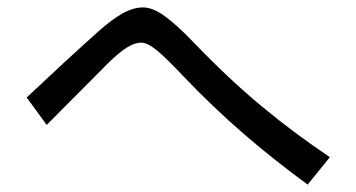

<svg xmlns="http://www.w3.org/2000/svg" viewBox="-20 -557 960 518"><path d="M52 -294Q105 -344 150 -385.5Q195 -427 244 -471Q282 -505 311 -521Q340 -537 366 -537Q392 -537 424.5 -513.5Q457 -490 500 -445Q598 -343 687.5 -269Q777 -195 870 -133L810 -59Q765 -92 722 -126Q679 -160 638 -195.5Q597 -231 556 -270Q515 -309 473 -353Q431 -398 404.5 -420Q378 -442 361 -442Q344 -442 323.5 -429.5Q303 -417 273 -388L106 -220Z"/></svg>

Font: BM YEONSUNG
Style: Regular
Weight: 400
Designer: Bongjin Kim; Myungsoo Han; Jaehyun Keum; Jihee Min; Dokyung Lee; Chorong Kim; Jooyeon Kang; Sang-a Kim;
Foundry: Sandoll Communications Inc.
Version: Version 1.000;PS 1;hotconv 16.6.51;makeotf.lib2.5.65220